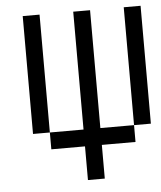

<svg xmlns="http://www.w3.org/2000/svg" viewBox="-48 -542 596 710"><g transform="rotate(-5 250.0 -187.5)"><path d="M250 0Q250 0 250 125H312.5Q312.5 125 312.5 0H437.5V-62.5H312.5V-500H250V-62.5H125V0ZM125 -62.5V-500H62.5V-62.5ZM437.5 -62.5H500V-500H437.5Z"/></g></svg>

Font: UnifontExMono
Style: Regular
Weight: 500
Version: Version 15.0.06